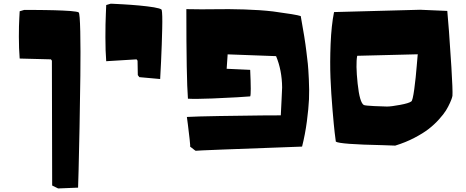

<svg xmlns="http://www.w3.org/2000/svg" viewBox="-20 -804 2556 1053"><path d="M298.8 229.5 266.1 213.4Q264.6 -468.8 264.6 -471.2L259.3 -478.5L87.9 -482.9Q83.5 -537.1 83.5 -602.1Q83.5 -667 85.9 -704.6L87.9 -742.2L112.3 -749.5Q115.7 -749.5 122.1 -749.5Q128.4 -749.5 147.7 -749.5Q167 -749.5 185.8 -749.3Q204.6 -749 230.5 -748.8Q256.3 -748.5 279.1 -747.8Q301.8 -747.1 325.2 -746.1Q348.6 -745.1 366.2 -743.7Q383.8 -742.2 396.2 -740.2Q408.7 -738.3 411.6 -735.8Q418 -731 420.2 -630.1Q422.4 -529.3 420.7 -388.9Q418.9 -248.5 416.3 -108.9Q413.6 30.8 411.1 127.9L408.2 225.1Z M744.1 -380.9 735.8 -392.1Q734.4 -468.8 734.4 -471.2L729 -478.5L562.5 -468.3Q558.1 -522.5 558.1 -599.6Q558.1 -676.8 560.5 -726.6L562.5 -776.4L586.9 -783.7Q590.3 -783.7 596.2 -783.4Q602.1 -783.2 620.1 -782.2Q638.2 -781.2 655.8 -780.3Q673.3 -779.3 697.5 -777.6Q721.7 -775.9 742.7 -773.9Q763.7 -772 785.9 -769.3Q808.1 -766.6 824.2 -763.9Q840.3 -761.2 852.1 -757.8Q863.8 -754.4 866.7 -750.5Q871.6 -730 869.6 -645.8Q867.7 -561.5 863.3 -465.8L858.4 -370.6Z M1660.2 -522.5Q1665.5 -478.5 1668.2 -454.6Q1670.9 -430.7 1673.8 -369.6Q1676.8 -308.6 1674.6 -259.3Q1672.4 -210 1663.1 -138.9Q1653.8 -67.9 1636.7 0Q1053.7 21 1053.7 22.9Q1053.7 23.9 1045.9 18.1Q1038.1 12.2 1030.3 5.9L1022.5 0Q1024.4 0 1020 -40.5Q1015.6 -81.1 1010.3 -122.1L1004.9 -162.6Q1055.2 -165.5 1184.1 -167.7Q1313 -169.9 1416.5 -170.9L1520 -171.4Q1521 -199.2 1524.2 -256.1Q1527.3 -313 1527.3 -324.2Q1526.4 -418.9 1494.1 -496.1L1228.5 -505.9Q1226.1 -465.8 1223.1 -426.8L1352.1 -420.9Q1358.4 -285.6 1352.1 -275.4Q1324.2 -273.4 1280.5 -270.5Q1236.8 -267.6 1144.5 -263.9Q1052.2 -260.3 1010.7 -262.7Q1002 -373 1002 -753.9Q1088.9 -752 1160.2 -753.4Q1231.4 -754.9 1319.6 -752.2Q1407.7 -749.5 1478 -741.2Q1606.4 -724.1 1629.4 -715.8Q1651.9 -592.8 1660.2 -522.5Z M2271 -506.3 1939 -498Q1930.2 -451.2 1941.4 -345.9Q1952.6 -240.7 1975.6 -228Q1983.9 -224.6 2032 -222.2Q2080.1 -219.7 2102.1 -219.7Q2125.5 -219.7 2174.1 -228.8Q2222.7 -237.8 2235.4 -247.6Q2243.2 -250.5 2252 -315.2Q2260.7 -379.9 2265.6 -443.4ZM2461.4 -278.3Q2460.4 -274.4 2458.7 -267.6Q2457 -260.7 2447.8 -239.7Q2438.5 -218.8 2425.8 -198.2Q2413.1 -177.7 2387.9 -149.7Q2362.8 -121.6 2331.8 -97.4Q2300.8 -73.2 2252.7 -48.1Q2204.6 -22.9 2147.5 -5.4L2080.1 -7.8Q1842.3 -12.7 1821.8 -27.3Q1819.3 -45.9 1815.4 -77.6Q1811.5 -109.4 1803.7 -201.2Q1795.9 -293 1792.5 -376.7Q1789.1 -460.4 1793.2 -562.7Q1797.4 -665 1812 -737.8L2284.2 -750.5L2433.1 -744.1Q2437 -699.7 2442.4 -631.6Q2447.8 -563.5 2455.6 -436Q2463.4 -308.6 2461.4 -278.3Z"/></svg>

Font: Noot
Style: Regular
Weight: 400
Designer: Amos Jerbi
Foundry: Amos Jerbi
Version: Version 1.000;PS 001.001;hotconv 1.0.56